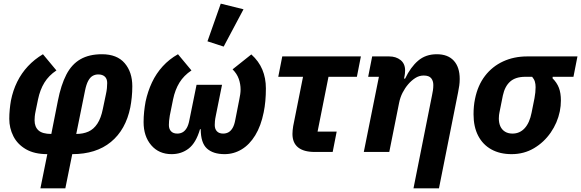

<svg xmlns="http://www.w3.org/2000/svg" viewBox="-20 -835 3193 1055"><path d="M202 200 240 12Q169 12 122.5 -15Q76 -42 53.5 -86.5Q31 -131 31 -182Q31 -208 33.5 -233.5Q36 -259 40 -282Q51 -338 74.5 -385.5Q98 -433 133.5 -471Q169 -509 216 -537L290 -448Q248 -420 224 -381Q200 -342 189 -289L176 -226Q172 -207 171 -195Q170 -183 170 -174Q170 -138 191.5 -118.5Q213 -99 262 -99L298 -281Q315 -368 344.5 -425Q374 -482 422 -509.5Q470 -537 540 -537Q623 -537 665 -488Q707 -439 707 -361Q707 -330 704 -300.5Q701 -271 696 -245Q671 -122 589.5 -55Q508 12 377 12L339 200ZM447 -336 399 -99Q437 -99 466 -112Q495 -125 515 -155.5Q535 -186 545 -236L562 -317Q566 -335 567.5 -350.5Q569 -366 569 -379Q569 -402 556 -414Q543 -426 520 -426Q503 -426 489 -418Q475 -410 464.5 -390.5Q454 -371 447 -336Z M1200 -369 1166 -200Q1162 -181 1161 -169Q1160 -157 1160 -148Q1160 -126 1172 -113.5Q1184 -101 1206 -101Q1223 -101 1236 -108.5Q1249 -116 1258.5 -132.5Q1268 -149 1273 -177L1295 -289Q1298 -303 1300 -317Q1302 -331 1302 -343Q1302 -373 1292 -401.5Q1282 -430 1258 -454L1361 -536Q1402 -499 1421.5 -452.5Q1441 -406 1441 -349Q1441 -313 1438 -280Q1435 -247 1429 -218Q1414 -143 1382.5 -91.5Q1351 -40 1307.5 -14Q1264 12 1214 12Q1151 12 1117 -19Q1083 -50 1083 -125H1079Q1057 -50 1017 -19Q977 12 923 12Q853 12 811 -37Q769 -86 769 -164Q769 -193 772 -221.5Q775 -250 780 -277Q792 -333 815 -382Q838 -431 874 -470.5Q910 -510 958 -537L1032 -448Q990 -420 966 -381Q942 -342 931 -289L913 -200Q910 -184 909 -170.5Q908 -157 908 -148Q908 -126 920 -113.5Q932 -101 954 -101Q971 -101 984 -108.5Q997 -116 1006.5 -132.5Q1016 -149 1021 -177L1060 -369ZM1318 -784 1209 -579 1120 -608 1193 -815Z M1808 0H1710Q1649 0 1618 -25Q1587 -50 1587 -99Q1587 -107 1588 -119Q1589 -131 1591 -142L1645 -413H1509L1531 -525H1963L1941 -413H1785L1725 -112H1830Z M2119 0H1979L2062 -413H2003L2025 -525H2118Q2156 -525 2181 -505Q2206 -485 2206 -448Q2206 -440 2205 -431Q2204 -422 2203 -418L2200 -403H2206Q2236 -466 2277.5 -501.5Q2319 -537 2380 -537Q2441 -537 2473.5 -501.5Q2506 -466 2506 -401Q2506 -382 2503.5 -364.5Q2501 -347 2497 -327L2392 200H2252L2354 -312Q2357 -326 2359 -339.5Q2361 -353 2361 -368Q2361 -391 2349 -405.5Q2337 -420 2308 -420Q2283 -420 2261.5 -406Q2240 -392 2223 -372Q2205 -351 2192 -325.5Q2179 -300 2173 -270Z M3131 -413H3017L3016 -405Q3040 -381 3051 -352.5Q3062 -324 3062 -283Q3062 -268 3060.5 -253Q3059 -238 3056 -223Q3043 -160 3006 -106.5Q2969 -53 2914 -20.5Q2859 12 2791 12Q2727 12 2680 -14Q2633 -40 2607.5 -89Q2582 -138 2582 -207Q2582 -230 2584 -251Q2586 -272 2590 -291Q2605 -366 2645 -418Q2685 -470 2744.5 -497.5Q2804 -525 2877 -525H3153ZM2904 -413H2866Q2813 -413 2783.5 -387Q2754 -361 2743 -310L2724 -215Q2723 -211 2722 -202.5Q2721 -194 2721 -184Q2721 -159 2729.5 -140.5Q2738 -122 2755 -111.5Q2772 -101 2796 -101Q2836 -101 2863 -130.5Q2890 -160 2901 -216L2917 -296Q2920 -313 2921.5 -327Q2923 -341 2923 -356Q2923 -373 2919 -386.5Q2915 -400 2904 -413Z"/></svg>

Font: IBM Plex Sans
Style: Bold Italic
Weight: 700
Italic angle: -11.31°
Designer: Mike Abbink, Paul van der Laan, Pieter van Rosmalen
Foundry: Bold Monday
Version: Version 3.201